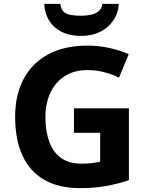

<svg xmlns="http://www.w3.org/2000/svg" viewBox="-20 -959 764 989"><path d="M361 -401H644V-31Q588 -12 527.5 -1Q467 10 390 10Q284 10 209.5 -32Q135 -74 96.5 -156Q58 -238 58 -358Q58 -470 101.5 -552Q145 -634 228 -679Q311 -724 431 -724Q488 -724 543 -712Q598 -700 643 -680L593 -559Q560 -576 518 -587Q476 -598 430 -598Q364 -598 315.5 -568Q267 -538 240.5 -483.5Q214 -429 214 -355Q214 -285 233 -231Q252 -177 293 -146.5Q334 -116 400 -116Q432 -116 454.5 -119Q477 -122 496 -126V-275H361ZM592 -939Q589 -891 563.5 -853.5Q538 -816 496 -795Q454 -774 398 -774Q312 -774 262 -819Q212 -864 208 -939H291Q294 -911 308.5 -898Q323 -885 347 -881.5Q371 -878 399 -878Q423 -878 446.5 -882.5Q470 -887 487 -900Q504 -913 507 -939Z"/></svg>

Font: Noto Sans Armenian
Style: Regular
Weight: 400
Designer: Monotype Design Team
Foundry: Monotype Imaging Inc.
Version: Version 2.007